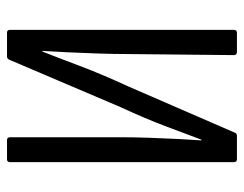

<svg xmlns="http://www.w3.org/2000/svg" viewBox="-94 -601 695 547"><g transform="rotate(-90 253.5 -327.5)"><path d="M73 0Q65 0 65 -9V-646Q65 -655 73 -655H128Q136 -655 136 -646V-332Q136 -294 134.5 -250Q133 -206 131 -166.5Q129 -127 127 -101H129Q144 -141 166.5 -201Q189 -261 222 -332L357 -649Q360 -655 366 -655H434Q442 -655 442 -646V-9Q442 0 434 0H379Q370 0 370 -9L373 -310Q373 -348 374.5 -394Q376 -440 378 -482.5Q380 -525 382 -554H380Q363 -511 339.5 -448.5Q316 -386 281 -310L149 -6Q147 0 140 0Z"/></g></svg>

Font: Sofia Sans Cond
Style: Regular
Weight: 400
Width: 3
Designer: Botio Nikoltchev, Ani Petrova
Foundry: lettersoup
Version: Version 4.100; ttfautohint (v1.8.3)